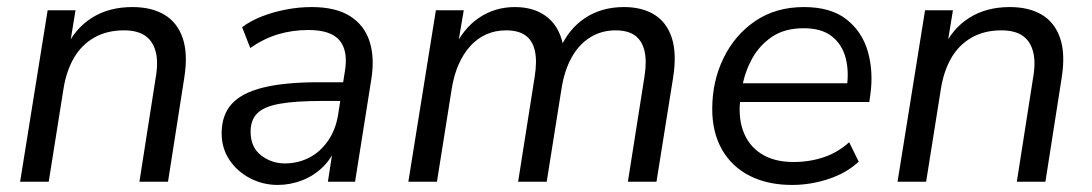

<svg xmlns="http://www.w3.org/2000/svg" viewBox="-20 -515 3094 544"><path d="M37 0 115 -486H194L176 -376H166Q191 -433 239.5 -464Q288 -495 355 -495Q409 -495 445.5 -473.5Q482 -452 497.5 -407.5Q513 -363 502 -294L456 0H375L421 -294Q429 -339 421 -369Q413 -399 391 -414Q369 -429 331 -429Q283 -429 247 -408.5Q211 -388 189.5 -351Q168 -314 160 -264L118 0Z M767 9Q725 9 688.5 -10Q652 -29 630 -62Q608 -95 608 -137Q608 -189 636.5 -220.5Q665 -252 726 -267Q787 -282 883 -282H963L955 -229H894Q817 -229 772.5 -221Q728 -213 709 -194Q690 -175 690 -142Q690 -98 719.5 -75Q749 -52 787 -52Q824 -52 855.5 -68Q887 -84 909 -115.5Q931 -147 938 -190L957 -312Q967 -370 942.5 -400Q918 -430 854 -430Q809 -430 768.5 -418Q728 -406 689 -379L666 -438Q690 -456 722 -468.5Q754 -481 790.5 -488Q827 -495 863 -495Q931 -495 971.5 -469.5Q1012 -444 1027 -398Q1042 -352 1032 -290L986 0H909L926 -110H936Q923 -70 896.5 -43.5Q870 -17 836 -4Q802 9 767 9Z M1137 0 1215 -486H1294L1275 -374L1265 -375Q1292 -434 1337 -464.5Q1382 -495 1439 -495Q1497 -495 1533.5 -464Q1570 -433 1578 -372L1566 -375Q1590 -432 1637 -463.5Q1684 -495 1748 -495Q1799 -495 1834 -473.5Q1869 -452 1883.5 -407.5Q1898 -363 1887 -294L1840 0H1759L1806 -298Q1813 -342 1806 -371Q1799 -400 1779 -414.5Q1759 -429 1724 -429Q1684 -429 1652 -409Q1620 -389 1599.5 -352Q1579 -315 1571 -264L1529 0H1448L1495 -298Q1502 -342 1495.5 -371Q1489 -400 1469 -414.5Q1449 -429 1414 -429Q1383 -429 1357.5 -417.5Q1332 -406 1312.5 -384.5Q1293 -363 1279.5 -332.5Q1266 -302 1260 -264L1218 0Z M2224 9Q2155 9 2104 -17Q2053 -43 2025.5 -91.5Q1998 -140 1998 -206Q1998 -285 2030 -350.5Q2062 -416 2120 -455.5Q2178 -495 2258 -495Q2334 -495 2378.5 -460Q2423 -425 2439 -368.5Q2455 -312 2446 -247L2443 -226H2061L2069 -279H2397L2379 -266Q2386 -313 2376 -351Q2366 -389 2337 -412Q2308 -435 2257 -435Q2203 -435 2167 -410.5Q2131 -386 2110.5 -348Q2090 -310 2083 -269L2079 -245Q2070 -188 2085 -145.5Q2100 -103 2136.5 -79.5Q2173 -56 2228 -56Q2274 -56 2314 -69.5Q2354 -83 2386 -112L2413 -57Q2379 -25 2328 -8Q2277 9 2224 9Z M2523 0 2601 -486H2680L2662 -376H2652Q2677 -433 2725.5 -464Q2774 -495 2841 -495Q2895 -495 2931.5 -473.5Q2968 -452 2983.5 -407.5Q2999 -363 2988 -294L2942 0H2861L2907 -294Q2915 -339 2907 -369Q2899 -399 2877 -414Q2855 -429 2817 -429Q2769 -429 2733 -408.5Q2697 -388 2675.5 -351Q2654 -314 2646 -264L2604 0Z"/></svg>

Font: Nunito Sans 12pt ExtraLight 12pt
Style: Italic
Weight: 400
Italic angle: -9°
Version: Version 3.101;gftools[0.9.27]